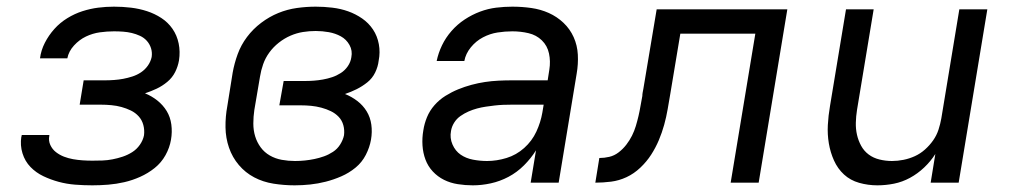

<svg xmlns="http://www.w3.org/2000/svg" viewBox="-20 -548 3040 576"><path d="M257 8Q231 8 205.5 6Q180 4 156 -2.5Q132 -9 110 -19.5Q88 -30 71.5 -47Q55 -64 47.5 -88Q40 -112 44 -138Q45 -139 45 -140Q45 -141 45 -143H128Q128 -142 128 -141.5Q128 -141 128 -141Q125 -126 131 -113Q137 -100 148 -91.5Q159 -83 172 -78Q185 -73 199 -70.5Q213 -68 227.5 -67Q242 -66 257 -66Q272 -66 287 -66.5Q302 -67 317.5 -70Q333 -73 348 -78Q363 -83 376.5 -91.5Q390 -100 399.5 -113.5Q409 -127 412 -142Q414 -158 410 -173Q406 -188 396 -199Q386 -210 372.5 -216.5Q359 -223 344.5 -227Q330 -231 314 -232.5Q298 -234 282 -234H219L231 -307H295Q308 -307 322 -308Q336 -309 349.5 -311.5Q363 -314 377 -318.5Q391 -323 403 -331Q415 -339 423.5 -351Q432 -363 435 -377Q437 -391 433 -403.5Q429 -416 420.5 -425.5Q412 -435 400 -440.5Q388 -446 375.5 -449Q363 -452 349.5 -453Q336 -454 322 -454Q301 -454 279.5 -451Q258 -448 238 -438.5Q218 -429 202 -411.5Q186 -394 182 -373H100Q103 -397 114.5 -419.5Q126 -442 143 -461Q160 -480 182 -493.5Q204 -507 227.5 -514.5Q251 -522 274.5 -525Q298 -528 322 -528Q348 -528 373 -525Q398 -522 421 -514.5Q444 -507 464 -494Q484 -481 497.5 -461.5Q511 -442 516 -417.5Q521 -393 517 -367Q514 -349 505.5 -332Q497 -315 482 -302.5Q467 -290 450 -282Q433 -274 415 -268Q435 -260 452 -246.5Q469 -233 480 -215Q491 -197 494 -174.5Q497 -152 493 -129Q489 -105 476.5 -82.5Q464 -60 444 -44Q424 -28 400.5 -17.5Q377 -7 353 -1.5Q329 4 305 6Q281 8 257 8Z M864 8Q832 8 800.5 3Q769 -2 742.5 -16Q716 -30 696.5 -53Q677 -76 667 -105Q657 -134 656.5 -166Q656 -198 662 -230L678 -330Q683 -358 693 -385.5Q703 -413 721 -437Q739 -461 763.5 -479.5Q788 -498 815 -509Q842 -520 870.5 -524Q899 -528 927 -528Q952 -528 977 -525Q1002 -522 1024.5 -514Q1047 -506 1066.5 -492.5Q1086 -479 1099 -459.5Q1112 -440 1116.5 -415.5Q1121 -391 1116 -366Q1114 -348 1105.5 -330.5Q1097 -313 1082 -301Q1067 -289 1050 -280.5Q1033 -272 1015 -266Q1035 -258 1052 -245Q1069 -232 1080 -214Q1091 -196 1094 -174Q1097 -152 1093 -129Q1089 -106 1077.5 -83.5Q1066 -61 1046.5 -45Q1027 -29 1004 -19Q981 -9 957.5 -3Q934 3 910.5 5.5Q887 8 864 8ZM865 -65Q880 -65 894.5 -66.5Q909 -68 923.5 -71Q938 -74 952 -79Q966 -84 979 -92.5Q992 -101 1000.5 -114.5Q1009 -128 1012 -142Q1014 -158 1010 -172.5Q1006 -187 996 -197.5Q986 -208 972.5 -214.5Q959 -221 944 -225Q929 -229 913.5 -230.5Q898 -232 882 -232H818L831 -305H894Q908 -305 921.5 -306Q935 -307 949 -309.5Q963 -312 976.5 -316.5Q990 -321 1002.5 -329Q1015 -337 1023.5 -349.5Q1032 -362 1034 -376Q1038 -396 1028.5 -413Q1019 -430 1002.5 -439Q986 -448 966.5 -451.5Q947 -455 927 -455Q908 -455 889 -452Q870 -449 851.5 -441Q833 -433 816.5 -420Q800 -407 788 -390.5Q776 -374 769.5 -355.5Q763 -337 760 -318L743 -218Q740 -198 740 -177.5Q740 -157 745.5 -139Q751 -121 762 -106Q773 -91 789.5 -81.5Q806 -72 825.5 -68.5Q845 -65 865 -65Z M1399 8H1398Q1376 8 1353.5 4.5Q1331 1 1312 -8.5Q1293 -18 1278.5 -33.5Q1264 -49 1256.5 -69Q1249 -89 1247.5 -111.5Q1246 -134 1250 -157Q1253 -177 1261 -196.5Q1269 -216 1283.5 -232.5Q1298 -249 1316.5 -260.5Q1335 -272 1354.5 -280Q1374 -288 1394.5 -293.5Q1415 -299 1435 -302Q1455 -305 1475.5 -306Q1496 -307 1516 -307H1623L1628 -339Q1632 -364 1627 -387.5Q1622 -411 1605.5 -427Q1589 -443 1565.5 -448.5Q1542 -454 1517 -454Q1495 -454 1472.5 -450.5Q1450 -447 1429 -436Q1408 -425 1392.5 -406Q1377 -387 1373 -365H1290Q1295 -389 1306 -412Q1317 -435 1334.5 -455Q1352 -475 1374 -489.5Q1396 -504 1420 -513Q1444 -522 1468.5 -525Q1493 -528 1517 -528Q1546 -528 1574 -524Q1602 -520 1626.5 -509Q1651 -498 1670.5 -479.5Q1690 -461 1701 -436.5Q1712 -412 1713.5 -384Q1715 -356 1710 -327L1656 0H1572L1588 -97Q1573 -73 1552 -52Q1531 -31 1505.5 -17.5Q1480 -4 1452.5 2Q1425 8 1399 8ZM1441 -65Q1470 -65 1499.5 -74Q1529 -83 1552.5 -104Q1576 -125 1589 -153Q1602 -181 1607 -210L1611 -234H1516Q1503 -234 1490 -233.5Q1477 -233 1464 -231.5Q1451 -230 1437.5 -228Q1424 -226 1411 -222.5Q1398 -219 1385.5 -213.5Q1373 -208 1361.5 -200Q1350 -192 1342.5 -180Q1335 -168 1333 -155Q1329 -134 1337.5 -114.5Q1346 -95 1362 -84Q1378 -73 1399 -69Q1420 -65 1441 -65Z M1766 0 1778 -74Q1793 -74 1808 -77.5Q1823 -81 1836 -91Q1849 -101 1859 -114Q1869 -127 1876 -141Q1883 -155 1887.5 -170Q1892 -185 1895.5 -200Q1899 -215 1901.5 -230Q1904 -245 1907 -260Q1907 -265 1908 -270.5Q1909 -276 1910 -281L1950 -520H2342L2256 0H2172L2246 -447H2021L1991 -267Q1987 -244 1983 -220.5Q1979 -197 1972.5 -173.5Q1966 -150 1956.5 -127.5Q1947 -105 1933.5 -84Q1920 -63 1901 -45Q1882 -27 1859.5 -16.5Q1837 -6 1813 -3Q1789 0 1766 0Z M2612 8Q2584 8 2557.5 0.5Q2531 -7 2512 -24.5Q2493 -42 2482 -66.5Q2471 -91 2466.5 -118Q2462 -145 2463.5 -173Q2465 -201 2470 -230L2518 -520H2601L2551 -218Q2548 -199 2547.5 -180Q2547 -161 2551 -143.5Q2555 -126 2563.5 -110.5Q2572 -95 2586 -84.5Q2600 -74 2618.5 -69.5Q2637 -65 2656 -65Q2673 -65 2690.5 -68.5Q2708 -72 2724.5 -79.5Q2741 -87 2755 -99.5Q2769 -112 2779.5 -127Q2790 -142 2795.5 -159Q2801 -176 2804 -193L2858 -520H2942L2856 0H2772L2786 -86Q2772 -64 2752.5 -45.5Q2733 -27 2710 -14.5Q2687 -2 2662 3Q2637 8 2612 8Z"/></svg>

Font: Iosevka SS04 Extended
Style: Italic
Weight: 400
Width: 7
Italic angle: -9°
Monospace: yes
Designer: Belleve Invis
Foundry: Belleve Invis
Version: Version 19.0.0; ttfautohint (v1.8.4)